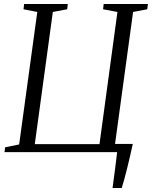

<svg xmlns="http://www.w3.org/2000/svg" viewBox="-20 -763 762 963"><path d="M544.5 180Q546.5 164 549.5 142Q552.5 120 555.8 95.2Q559 70.5 562 45.8Q565 21 567.5 0H2.5L6 -24.5L76 -38.5L167 -703L98 -716.5L101 -743H320L317 -716.5L245 -703L154.5 -40H479L569 -703L497 -716.5L500 -743H722L718.5 -716.5L647.5 -703L557 -41H646Q639.5 -11 632 21.5Q624.5 54 616.8 84.8Q609 115.5 602.2 140.5Q595.5 165.5 590.5 180Z"/></svg>

Font: Merriweather 96pt Light
Style: Italic
Weight: 300
Italic angle: -7.8°
Version: Version 2.101